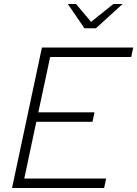

<svg xmlns="http://www.w3.org/2000/svg" viewBox="-20 -937 684 957"><path d="M40 0 189 -700H644L634 -653H230L171 -377H451L441 -330H161L101 -47H509L499 0ZM401 -796 318 -917H359L434 -828L545 -917H591L458 -796Z"/></svg>

Font: Red Hat Text VF
Style: Italic
Weight: 300
Italic angle: -12°
Designer: Pentagram, MCKL
Foundry: Pentagram, MCKL
Version: Version 1.023